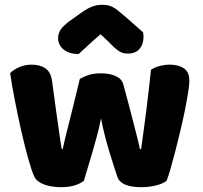

<svg xmlns="http://www.w3.org/2000/svg" viewBox="-20 -764 840 796"><path d="M328 -15Q314 -3 290 4.5Q266 12 233 12Q192 12 162 0.5Q132 -11 122 -32Q111 -56 96.5 -108Q82 -160 68 -222Q54 -284 41.5 -348Q29 -412 22 -461Q36 -475 59.5 -485.5Q83 -496 111 -496Q146 -496 168.5 -480.5Q191 -465 196 -427Q206 -351 213 -301.5Q220 -252 224.5 -220.5Q229 -189 231.5 -172.5Q234 -156 236 -146H240Q243 -162 250.5 -192.5Q258 -223 268 -262Q278 -301 289 -346.5Q300 -392 311 -437Q331 -448 350.5 -454Q370 -460 399 -460Q434 -460 459 -449Q484 -438 491 -415Q503 -371 514 -329.5Q525 -288 534 -252.5Q543 -217 550 -189.5Q557 -162 560 -146H565Q576 -223 586.5 -306Q597 -389 606 -475Q624 -486 644 -491Q664 -496 684 -496Q719 -496 742 -481Q765 -466 765 -429Q765 -413 760 -381Q755 -349 747 -309Q739 -269 728.5 -225Q718 -181 707.5 -140Q697 -99 687.5 -66Q678 -33 671 -15Q657 -3 628 4.5Q599 12 566 12Q482 12 467 -30Q461 -48 452 -75.5Q443 -103 433 -136Q423 -169 414 -204.5Q405 -240 399 -273Q392 -238 382 -200.5Q372 -163 361.5 -127.5Q351 -92 342 -62.5Q333 -33 328 -15ZM397 -622Q363 -593 344 -575Q325 -557 306 -540Q267 -540 244 -558.5Q221 -577 221 -606Q221 -626 232 -642Q243 -658 269 -677L318 -712Q342 -729 361.5 -736.5Q381 -744 401 -744Q414 -744 424.5 -742.5Q435 -741 446 -735.5Q457 -730 470 -719.5Q483 -709 503 -692L573 -630Q574 -625 574.5 -621Q575 -617 575 -612Q575 -581 558.5 -561.5Q542 -542 511 -542Q501 -542 493 -543.5Q485 -545 476.5 -550Q468 -555 457 -564.5Q446 -574 431 -590Z"/></svg>

Font: Baloo
Style: Regular
Weight: 400
Designer: Sarang Kulkarni and Ek Type
Foundry: Ek Type
Version: Version 1.443;PS 1.000;hotconv 16.6.51;makeotf.lib2.5.65220;